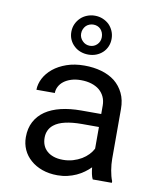

<svg xmlns="http://www.w3.org/2000/svg" viewBox="-88 -855 775 933"><g transform="rotate(10 300.0 -388.5)"><path d="M432.1 0H526.4V-7.8Q517.6 -29.8 512.7 -59.3Q507.8 -88.9 507.8 -115.2V-360.8Q507.8 -405.3 491.7 -438.5Q475.6 -471.7 447.8 -494.1Q419.4 -516.1 380.9 -527.1Q342.3 -538.1 297.4 -538.1Q248 -538.1 209.2 -524.4Q170.4 -510.7 143.6 -488.8Q116.2 -466.3 101.8 -438.5Q87.4 -410.6 86.9 -381.8H177.7Q177.7 -398.4 185.8 -413.8Q193.8 -429.2 208.5 -440.4Q223.1 -451.7 244.4 -458.5Q265.6 -465.3 292.5 -465.3Q321.3 -465.3 344.5 -458Q367.7 -450.7 383.8 -437.5Q399.9 -423.8 408.7 -404.8Q417.5 -385.7 417.5 -361.8V-320.3H318.8Q263.7 -320.3 219 -309.6Q174.3 -298.8 142.6 -277.3Q110.8 -255.4 93.5 -222.7Q76.2 -189.9 76.2 -146.5Q76.2 -113.3 89.1 -84.7Q102.1 -56.2 126 -35.6Q149.4 -14.6 183.3 -2.4Q217.3 9.8 259.3 9.8Q285.2 9.8 308.1 4.4Q331.1 -1 351.6 -10.3Q371.6 -19.5 388.4 -31.7Q405.3 -43.9 418.9 -57.6Q420.4 -41 423.6 -25.6Q426.8 -10.3 432.1 0ZM272.5 -68.8Q246.1 -68.8 226.1 -75.7Q206.1 -82.5 192.9 -94.7Q179.7 -106.4 173.1 -123Q166.5 -139.6 166.5 -159.2Q166.5 -179.7 174.1 -195.8Q181.6 -211.9 196.3 -223.6Q216.8 -240.2 251.7 -248.3Q286.6 -256.3 333.5 -256.3H417.5V-149.4Q409.7 -133.8 396 -119.4Q382.3 -105 363.8 -93.8Q344.7 -82.5 321.8 -75.7Q298.8 -68.8 272.5 -68.8ZM205.1 -688.5Q205.1 -667.5 213.1 -649.9Q221.2 -632.3 234.9 -620.1Q248 -607.4 266.4 -600.6Q284.7 -593.8 305.2 -593.8Q325.7 -593.8 343.5 -600.6Q361.3 -607.4 375 -620.1Q388.2 -632.3 396 -649.9Q403.8 -667.5 403.8 -688.5Q403.8 -709.5 396 -727.3Q388.2 -745.1 375 -758.3Q361.3 -771 343.5 -778.3Q325.7 -785.6 305.2 -785.6Q284.7 -785.6 266.4 -778.3Q248 -771 234.9 -758.3Q221.2 -745.1 213.1 -727.3Q205.1 -709.5 205.1 -688.5ZM253.4 -688.5Q253.4 -700.7 257.8 -710.7Q262.2 -720.7 269.5 -728Q276.4 -734.4 285.6 -738Q294.9 -741.7 305.2 -741.7Q315.9 -741.7 325 -738Q334 -734.4 340.8 -727.5Q347.7 -720.2 351.6 -710.2Q355.5 -700.2 355.5 -688.5Q355.5 -677.2 351.6 -668Q347.7 -658.7 340.8 -651.9Q334 -645 325 -641.1Q315.9 -637.2 305.2 -637.2Q294.4 -637.2 285.2 -641.1Q275.9 -645 269 -652.3Q261.7 -659.2 257.6 -668.5Q253.4 -677.7 253.4 -688.5Z"/></g></svg>

Font: Roboto Mono
Style: Regular
Weight: 400
Monospace: yes
Designer: Google
Version: Version 3.000